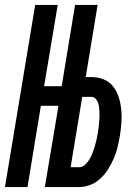

<svg xmlns="http://www.w3.org/2000/svg" viewBox="-33 -755 553 775"><path d="M-13 0 109 -735H200L145 -407H216L270 -735H361L313 -444H335Q362 -444 385.5 -434.5Q409 -425 424 -405.5Q439 -386 446.5 -362Q454 -338 456.5 -312Q459 -286 457 -259.5Q455 -233 451 -207Q447 -184 441.5 -161Q436 -138 426.5 -116Q417 -94 404 -73Q391 -52 373 -35Q355 -18 332 -9Q309 0 286 0H148L203 -328H132L78 0ZM286 -80Q300 -80 311 -90.5Q322 -101 329 -113.5Q336 -126 341 -139Q346 -152 350 -165.5Q354 -179 357 -192.5Q360 -206 362 -220Q364 -230 365 -240.5Q366 -251 367 -261Q368 -271 368.5 -281.5Q369 -292 368.5 -302Q368 -312 367 -322Q366 -332 362.5 -341Q359 -350 352.5 -357Q346 -364 335 -364H299L252 -80Z"/></svg>

Font: Iosevka SS04 Medium
Style: Italic
Weight: 500
Italic angle: -9°
Monospace: yes
Designer: Belleve Invis
Foundry: Belleve Invis
Version: Version 19.0.0; ttfautohint (v1.8.4)